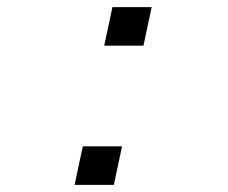

<svg xmlns="http://www.w3.org/2000/svg" viewBox="-20 -518 640 538"><path d="M189 0 212 -108H322L299 0ZM272 -390 295 -498H405L382 -390Z"/></svg>

Font: Geist Mono Light
Style: Italic
Weight: 300
Italic angle: -12°
Monospace: yes
Designer: Basement.studio, Andrés Briganti, Mateo Zaragoza
Foundry: Basement.studio, Vercel, Andrés Briganti, Guido Ferreyra, Mateo Zaragoza
Version: Version 1.500; ttfautohint (v1.8.4.7-5d5b)